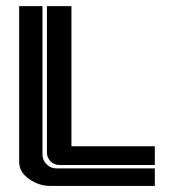

<svg xmlns="http://www.w3.org/2000/svg" viewBox="-20 -611 572 631"><path d="M78.1 -21Q43 -43.9 43 -78.6V-590.8H119.6V-103.5Q119.6 -84.5 133.1 -71Q146.5 -57.6 165.5 -57.6H488.8V0H145Q108.9 0 78.1 -21ZM134.3 -109.9V-590.8H214.8V-130.4H488.8V-68.8H175.3Q158.2 -68.8 146.2 -80.8Q134.3 -92.8 134.3 -109.9Z"/></svg>

Font: Ebtekar Inline 2
Style: Inline-2
Weight: 500
Designer: Arman Khorramak
Foundry: Arman Khorramak
Version: Version 2.000